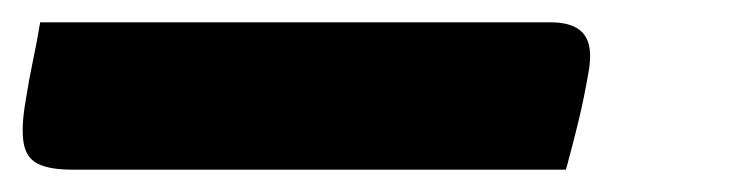

<svg xmlns="http://www.w3.org/2000/svg" viewBox="-43 37 663 172"><path d="M-7 57H450Q465 57 473.5 62Q482 67 484.5 77Q487 87 484 103Q480 126 475 146.5Q470 167 464 189H22Q1 189 -9.5 183.5Q-20 178 -22 164Q-24 150 -20 127Q-17 108 -13.5 91.5Q-10 75 -7 57Z"/></svg>

Font: Rec Mono Semicasual
Style: Bold Italic
Weight: 700
Italic angle: -10°
Version: Version 1.085; ttfautohint (v1.8.4.7-5d5b)